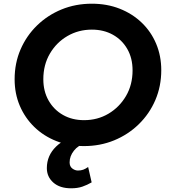

<svg xmlns="http://www.w3.org/2000/svg" viewBox="-20 -777 922 1037"><path d="M434 12Q353 12 284.5 -15Q216 -42 165.5 -91Q115 -140 87 -205.5Q59 -271 59 -349Q59 -436 91 -510Q123 -584 180 -639.5Q237 -695 312.5 -726Q388 -757 476 -757Q558 -757 626.5 -730Q695 -703 745.5 -654.5Q796 -606 823.5 -540.5Q851 -475 851 -398Q851 -311 819 -236.5Q787 -162 729.5 -106Q672 -50 596.5 -19Q521 12 434 12ZM434 -128Q507 -128 566 -163Q625 -198 660.5 -258.5Q696 -319 696 -397Q696 -463 667.5 -512.5Q639 -562 589.5 -589.5Q540 -617 476 -617Q404 -617 344.5 -582.5Q285 -548 249.5 -487.5Q214 -427 214 -349Q214 -284 242.5 -234Q271 -184 320.5 -156Q370 -128 434 -128ZM364 240Q303 240 268 209Q233 178 233 131Q233 63 283 14.5Q333 -34 415 -45H444L437 0Q403 7 379.5 36.5Q356 66 356 100Q356 122 370.5 133Q385 144 401 144Q417 144 429.5 139.5Q442 135 456 125L475 208Q451 222 425 231Q399 240 364 240Z"/></svg>

Font: Plus Jakarta Sans ExtraBold
Style: Italic
Weight: 800
Italic angle: -8°
Designer: Gumpita Rahayu
Foundry: Tokotype
Version: Version 2.071; ttfautohint (v1.8.4.7-5d5b);gftools[0.9.29]